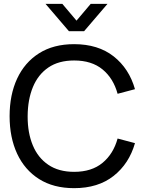

<svg xmlns="http://www.w3.org/2000/svg" viewBox="-20 -965 763 1000"><path d="M217 -945H304.5L378.5 -857.5L452.5 -945H540L418 -802.5H339ZM366 15Q258.5 15 183.5 -32.5Q108.5 -80 69.2 -164.5Q30 -249 30 -360Q30 -471 69.2 -555.5Q108.5 -640 183.5 -687.5Q258.5 -735 366 -735Q491 -735 571.8 -671.5Q652.5 -608 683 -500.5L592.5 -476.5Q570.5 -557 514 -603.5Q457.5 -650 366 -650Q285.5 -650 232 -613.5Q178.5 -577 151.5 -511.8Q124.5 -446.5 124 -360Q124 -358.5 124 -357Q124 -273 150.8 -208.2Q177.5 -143.5 231.5 -106.8Q285.5 -70 366 -70Q457.5 -70 514 -116.8Q570.5 -163.5 592.5 -243.5L683 -219.5Q652.5 -112.5 571.8 -48.8Q491 15 366 15Z"/></svg>

Font: Cns Manrope Med
Style: Regular
Weight: 500
Designer: Mikhail Sharanda
Foundry: Mikhail Sharanda
Version: Version 4.504